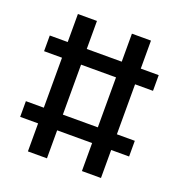

<svg xmlns="http://www.w3.org/2000/svg" viewBox="-115 -709 750 805"><g transform="rotate(20 260.0 -306.5)"><path d="M423 -125V0H338V-125H182V0H97V-125H17V-195H97V-418H17V-488H97V-613H182V-488H338V-613H423V-488H503V-418H423V-195H503V-125ZM338 -418H182V-195H338Z"/></g></svg>

Font: Ropa Sans
Style: Regular
Weight: 400
Designer: Botio Nikoltchev
Foundry: Botjo Nikoltchev
Version: Version 1.002